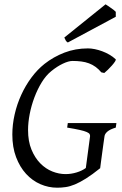

<svg xmlns="http://www.w3.org/2000/svg" viewBox="-20 -854 564 889"><path d="M516.1 -263.2Q489.7 -255.4 477.5 -244.9Q465.3 -234.4 463.9 -223.1Q461.9 -210 459 -188.7Q456.1 -167.5 453.1 -145.5Q450.2 -123.5 447.5 -104Q444.8 -84.5 443.8 -75.2Q406.7 -45.4 378.4 -27.6Q350.1 -9.8 327.1 -0.2Q304.2 9.3 284.4 12.2Q264.6 15.1 245.1 15.1Q204.6 15.1 167 -1.2Q129.4 -17.6 100.6 -49.1Q71.8 -80.6 54.4 -126.5Q37.1 -172.4 37.1 -231Q37.1 -277.3 47.9 -324.5Q58.6 -371.6 78.4 -414.8Q98.1 -458 125.5 -494.9Q152.8 -531.7 186 -558.1Q227.5 -590.8 278.3 -610.4Q329.1 -629.9 387.2 -629.9Q401.9 -629.9 418.9 -626.5Q436 -623 453.1 -616.7Q470.2 -610.4 486.3 -601.1Q502.4 -591.8 515.1 -580.1Q518.1 -577.6 512.7 -569.3Q507.3 -561 498.5 -551Q489.7 -541 479.7 -531.2Q469.7 -521.5 462.9 -516.1L449.2 -519Q436.5 -534.2 422.4 -544.4Q408.2 -554.7 391.8 -560.8Q375.5 -566.9 356.7 -569.3Q337.9 -571.8 315.9 -571.8Q297.4 -571.8 270.8 -559.1Q244.1 -546.4 217.8 -524.9Q192.9 -504.9 173.1 -472.7Q153.3 -440.4 139.2 -402.6Q125 -364.7 117.4 -325.4Q109.9 -286.1 109.9 -252Q109.9 -199.7 125.7 -161.4Q141.6 -123 166.5 -97.7Q191.4 -72.3 222.2 -60.1Q252.9 -47.9 283.2 -47.9Q309.6 -47.9 335 -55.7Q360.4 -63.5 377.4 -76.2L397 -223.1Q397.5 -228 395 -232.9Q392.6 -237.8 381.6 -242.7Q370.6 -247.6 349.1 -252.4Q327.6 -257.3 291 -263.2L293.9 -284.2H519ZM516.1 -776.4 293.9 -657.2Q287.1 -661.6 284.7 -666Q282.2 -670.4 277.8 -680.2L468.8 -834L480 -826.7Q486.3 -822.3 493.4 -817.4Q500.5 -812.5 506.8 -807.6Q513.2 -802.7 516.1 -799.3Z"/></svg>

Font: Gentium Plus Viet
Style: Italic
Weight: 400
Italic angle: -8°
Designer: J. Victor Gaultney, Annie Olsen, Iska Routamaa, Becca Hirsbrunner
Foundry: SIL International
Version: Version 5.000